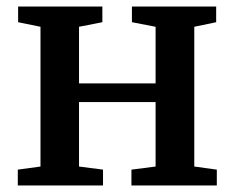

<svg xmlns="http://www.w3.org/2000/svg" viewBox="-20 -568 718 588"><path d="M34.5 0V-48.5L104 -58V-486L35.5 -500V-548H293.5V-500L222 -486V-312.5H456.5V-486L384 -500V-548H642V-500L575 -486V-58L644 -48.5V0H382.5V-48.5L456.5 -58V-255.5H222V-58L295.5 -48.5V0Z"/></svg>

Font: Merriweather 36pt SemiBold
Style: Regular
Weight: 600
Version: Version 2.100